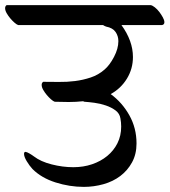

<svg xmlns="http://www.w3.org/2000/svg" viewBox="-49 -707 663 751"><path d="M78 -46Q66 -59 55.5 -76.5Q45 -94 45 -105Q45 -113 51 -113Q57 -112 66.5 -106.5Q76 -101 84 -95Q110 -75 153 -64Q196 -53 238 -53Q277 -53 311 -64.5Q345 -76 370.5 -97Q396 -118 410.5 -147Q425 -176 425 -212Q425 -228 422 -244Q419 -263 403 -275Q387 -287 365 -294.5Q343 -302 320 -305Q297 -308 281 -309Q280 -309 276 -311Q248 -308 220 -308Q206 -308 192 -308.5Q178 -309 165 -309Q159 -311 150.5 -318.5Q142 -326 134 -335.5Q126 -345 120 -355.5Q114 -366 114 -375Q114 -383 120 -387Q149 -387 181 -386.5Q213 -386 244.5 -390Q276 -394 306 -404Q336 -414 360 -435Q380 -452 397 -484.5Q414 -517 414 -546Q414 -566 403 -582Q392 -598 366 -603Q360 -605 354 -609H22Q16 -611 7.5 -618.5Q-1 -626 -9 -635.5Q-17 -645 -23 -655.5Q-29 -666 -29 -675Q-29 -683 -23 -687H540Q547 -686 556.5 -678.5Q566 -671 574 -660.5Q582 -650 588 -639Q594 -628 594 -620Q594 -611 585 -609H426Q471 -547 471 -484Q471 -438 447.5 -399.5Q424 -361 384 -339Q429 -306 457 -256Q485 -206 485 -146Q485 -104 467.5 -72Q450 -40 421.5 -18.5Q393 3 355.5 13.5Q318 24 279 24Q223 24 168 6.5Q113 -11 78 -46Z"/></svg>

Font: Asar
Style: Regular
Weight: 400
Designer: Eben Sorkin
Foundry: Eben Sorkin, Pria Ravichandran
Version: Version 1.003; ttfautohint (v1.3) -l 8 -r 50 -G 0 -x 0 -H 45